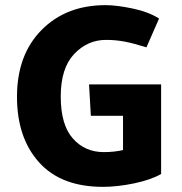

<svg xmlns="http://www.w3.org/2000/svg" viewBox="-20 -713 709 746"><path d="M606 -37Q566 -14 501 -0.5Q436 13 380 13Q217 13 131.5 -82.5Q46 -178 46 -337Q46 -500 141.5 -596.5Q237 -693 390 -693Q433 -693 495 -680Q557 -667 598 -641L549 -529Q498 -545 463.5 -551.5Q429 -558 392 -558Q320 -558 268 -503Q216 -448 216 -338Q216 -228 263 -175Q310 -122 383 -122Q403 -122 422 -124Q441 -126 458 -130V-263H333L326 -385H606Z"/></svg>

Font: Palanquin Dark SemiBold
Style: Regular
Weight: 600
Designer: Pria Ravichandran
Version: Version 1.001